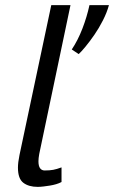

<svg xmlns="http://www.w3.org/2000/svg" viewBox="-20 -720 445 749"><path d="M133 -119Q130 -102 130 -91Q130 -72 136.5 -63.5Q143 -55 154 -55Q174 -55 187.5 -57.5Q201 -60 220 -67V-10Q211 -5 199 -1.5Q187 2 174.5 4Q162 6 149.5 7.5Q137 9 127 9Q92 9 71 -7Q50 -23 50 -66Q50 -86 56 -115L180 -700H255ZM405 -700Q397 -671 381.5 -640.5Q366 -610 348 -584Q330 -558 313.5 -538Q297 -518 287 -509L260 -527Q284 -563 301.5 -608.5Q319 -654 329 -700Z"/></svg>

Font: PT Sans
Style: Italic
Weight: 400
Italic angle: -12°
Designer: A.Korolkova, O.Umpeleva, V.Yefimov
Foundry: ParaType Ltd
Version: Version 2.003W OFL